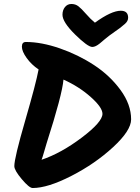

<svg xmlns="http://www.w3.org/2000/svg" viewBox="-20 -958 706 965"><path d="M110 -747Q188 -747 280.5 -715Q373 -683 452.5 -631Q532 -579 585.5 -506Q639 -433 639 -358Q639 -302 548.5 -218.5Q458 -135 339 -74Q220 -13 144 -13Q127 -13 89.5 -57.5Q52 -102 52 -123Q52 -164 106.5 -351.5Q161 -539 174 -609Q138 -633 114 -666.5Q90 -700 90 -723.5Q90 -747 110 -747ZM495 -386Q495 -418 436 -470.5Q377 -523 299 -558Q293 -483 214 -237Q210 -224 201.5 -194.5Q193 -165 189 -155Q287 -188 391 -266.5Q495 -345 495 -386ZM444 -722Q421 -722 357.5 -784.5Q294 -847 294 -884Q294 -907 306.5 -922.5Q319 -938 339 -938Q359 -938 374 -926.5Q389 -915 412 -888.5Q435 -862 457 -844Q540 -904 587 -904Q624 -904 624 -869Q624 -852 608 -838Q592 -824 582.5 -817Q573 -810 556.5 -798.5Q540 -787 530 -779.5Q520 -772 505 -759.5Q490 -747 482 -740Q460 -722 444 -722Z"/></svg>

Font: Kalam
Style: Bold
Weight: 700
Version: Version 2.001;PS 1.0;hotconv 1.0.79;makeotf.lib2.5.61930; tt